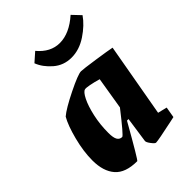

<svg xmlns="http://www.w3.org/2000/svg" viewBox="-205 -782 886 886"><g transform="rotate(-45 238.5 -339.0)"><path d="M386 -82 431 -71 422 -18 399 -13Q297 9 282 9Q276 9 263 -8Q250 -25 251 -33L269 -158H259Q165 8 160 8Q84 8 50 -31Q16 -70 16 -141Q16 -199 33.5 -267Q51 -335 72 -371Q100 -395 175 -432Q250 -469 270 -469Q283 -469 354.5 -458.5Q426 -448 450 -443ZM279 -224 305 -382Q278 -390 254.5 -394.5Q231 -399 224 -397Q211 -394 195.5 -363Q180 -332 169 -282.5Q158 -233 158 -178Q158 -147 166 -133.5Q174 -120 190 -120Q198 -120 279 -224ZM144 -647 187 -685Q233 -630 293 -630Q356 -630 420 -687L458 -647Q431 -608 383 -576Q335 -544 284 -544Q233 -544 196 -576Q159 -608 144 -647Z"/></g></svg>

Font: Grenze
Style: Bold Italic
Weight: 700
Italic angle: -10°
Designer: Renata Polastri
Foundry: Omnibus-Type
Version: Version 1.002; ttfautohint (v1.8)